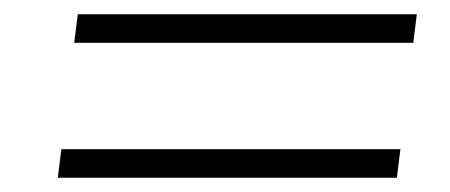

<svg xmlns="http://www.w3.org/2000/svg" viewBox="-20 -440 630 269"><path d="M559 -380H84L89 -420H564ZM536 -191H61L66 -231H541Z"/></svg>

Font: Haskoy ExtraLight
Style: Italic
Weight: 200
Designer: Ertekin Erdin
Foundry: Ertekin Erdin
Version: Version 2.000; ttfautohint (v1.8.4.7-5d5b)